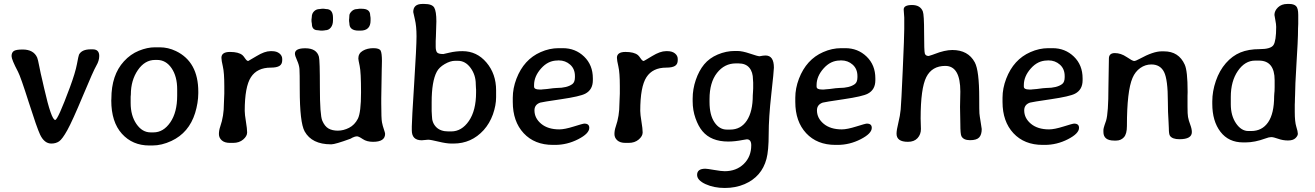

<svg xmlns="http://www.w3.org/2000/svg" viewBox="-20 -728 6665 973"><path d="M240.2 -0.5Q204.6 -0.5 183.1 -45.9Q167 -80.1 125.7 -209.7Q84.5 -339.4 71.3 -364.3Q38.6 -426.3 38.6 -443.6Q38.6 -460.9 49.3 -469Q60.1 -477.1 94.7 -477.1Q150.4 -477.1 168.5 -436Q171.9 -428.7 179.2 -390.9Q186.5 -353 193.8 -324.2L203.6 -281.2Q240.2 -120.1 259.8 -120.1Q272.9 -120.1 334 -284.7Q361.8 -359.9 369.9 -403.1Q377.9 -446.3 380.4 -451.2Q394.5 -478 439.9 -478H449.7Q482.9 -478 482.9 -444.3Q482.9 -420.4 468.3 -395.5Q453.6 -370.6 400.1 -242.4Q346.7 -114.3 321.3 -68.6Q295.9 -22.9 279.5 -11.7Q263.2 -0.5 240.2 -0.5Z M642.1 -206.1Q642.1 -142.1 671.4 -99.6Q700.7 -57.1 743.2 -57.1H757.8Q808.1 -57.1 843 -107.9Q877.9 -158.7 877.9 -243.2V-275.4Q877.9 -340.8 849.4 -382.6Q820.8 -424.3 775.9 -424.3H766.1Q713.9 -424.3 678.5 -372.6Q643.1 -320.8 643.1 -249L642.1 -237.8ZM752.4 9.3H736.8Q651.4 9.3 597.7 -50.3Q543.9 -109.9 543.9 -219.2L544.4 -227.5Q544.4 -347.7 607.9 -417Q641.1 -453.6 683.8 -470.9Q726.6 -488.3 765.1 -488.3H789.1Q832 -488.3 871.6 -469.2Q984.9 -414.6 984.9 -263.2V-255.4Q984.4 -206.1 968.8 -155.3Q937.5 -55.2 848.6 -13.7Q799.3 9.3 752.4 9.3Z M1116.7 -253.9V-291.5Q1116.7 -359.4 1109.4 -390.9Q1102.1 -422.4 1102.1 -435.1Q1102.1 -464.8 1145.5 -464.8Q1189 -464.8 1208.5 -448.7Q1213.9 -444.3 1222.4 -431.6Q1231 -418.9 1237.8 -418.9Q1239.3 -418.9 1280.3 -443.8Q1321.3 -468.8 1350.6 -468.8H1357.9Q1381.8 -468.8 1396 -457.3Q1410.2 -445.8 1410.2 -429.2V-422.9Q1410.2 -402.8 1396.2 -394Q1382.3 -385.3 1352.1 -385.3Q1283.2 -385.3 1251.7 -336.9Q1220.2 -288.6 1220.2 -166Q1220.2 -148.4 1226.3 -111.8Q1232.4 -75.2 1232.4 -56.6Q1232.4 -38.1 1212.4 -21Q1192.4 -3.9 1161.6 -3.9H1145Q1118.2 -3.9 1103.8 -16.8Q1089.4 -29.8 1089.4 -48.6Q1089.4 -67.4 1096.2 -86.9Q1114.7 -139.6 1114.7 -203.1Q1116.7 -238.3 1116.7 -253.9Z M1559.1 -633.3 1560.1 -642.6Q1560.1 -659.2 1571.5 -670.7Q1583 -682.1 1599.6 -682.1L1610.8 -683.6H1622.1Q1627.9 -682.1 1632.8 -682.1Q1667.5 -682.1 1667.5 -638.2V-625Q1667.5 -602.1 1656.5 -588.4Q1645.5 -574.7 1628.4 -574.7Q1624.5 -573.7 1623 -573.7L1613.3 -572.8H1606L1591.3 -574.7Q1560.5 -574.7 1560.5 -607.4Q1559.6 -610.4 1559.6 -612.8L1558.6 -620.1V-631.3ZM1749.5 -632.8 1750.5 -649.4Q1750.5 -659.2 1762 -670.7Q1773.4 -682.1 1789.6 -682.1L1800.3 -683.6H1813.5Q1856 -683.6 1856 -650.4Q1856.9 -646.5 1856.9 -645L1857.9 -637.2V-624Q1857.9 -572.8 1806.6 -572.8H1797.4Q1750.5 -572.8 1750.5 -609.9L1749 -621.1V-630.9ZM1931.6 -49.8Q1931.6 -9.3 1870.6 -9.3Q1838.9 -9.3 1818.4 -23.2Q1797.9 -37.1 1788.8 -37.1Q1779.8 -37.1 1766.6 -30.8L1755.9 -24.9Q1678.7 3.4 1659.2 3.4Q1658.2 3.4 1657.2 3.4Q1560.5 3.4 1523.9 -62Q1499 -106.9 1499 -275.9Q1499 -358.4 1497.6 -378.4Q1496.1 -398.4 1485.4 -422.1Q1474.6 -445.8 1474.6 -456.1Q1474.6 -483.4 1526.9 -483.4Q1584.5 -483.4 1596.2 -440.4Q1601.1 -422.9 1601.1 -283.7Q1601.1 -144.5 1613.3 -116.2Q1625.5 -87.9 1644.5 -76.9Q1663.6 -65.9 1692.1 -65.9Q1720.7 -65.9 1749 -80.3Q1777.3 -94.7 1793.5 -126.2Q1809.6 -157.7 1809.6 -260.3Q1809.6 -362.8 1802.7 -394Q1795.9 -425.3 1795.9 -431.6Q1795.9 -457.5 1818.6 -470.7Q1841.3 -483.9 1872.1 -483.9Q1902.8 -483.9 1909.2 -470.9Q1915.5 -458 1915.5 -419.4L1915 -392.6L1914.6 -379.4L1912.1 -230V-203.1Q1912.1 -126 1915.8 -107.9Q1919.4 -89.8 1925.5 -72.3Q1931.6 -54.7 1931.6 -49.8Z M2252 -62H2266.6Q2319.8 -62 2356.2 -115Q2392.6 -168 2392.6 -259.3V-274.9L2392.1 -280.3L2391.6 -290.5Q2391.1 -295.9 2391.1 -300.8Q2391.1 -348.1 2364.7 -384Q2338.4 -419.9 2300.3 -419.9H2286.1Q2262.2 -419.9 2233.6 -403.3Q2205.1 -386.7 2193.4 -364.3Q2167.5 -315.4 2167.5 -210V-165Q2168.9 -150.4 2168.9 -140.6Q2168.9 -105.5 2190.7 -83.7Q2212.4 -62 2252 -62ZM2188 -491.2Q2188 -472.7 2194.1 -463.4Q2200.2 -454.1 2226.6 -454.1Q2227.1 -454.1 2258.5 -461.4Q2290 -468.8 2323.7 -468.8Q2396.5 -468.8 2445.3 -411.1Q2494.1 -353.5 2494.1 -270.5V-235.4Q2494.1 -194.3 2478 -148.4Q2461.4 -102.5 2431.2 -68.8Q2369.1 -0.5 2278.3 -0.5H2267.6Q2242.2 -0.5 2202.1 -10.3Q2162.1 -20 2149.9 -20L2117.2 -17.1Q2066.9 -17.1 2066.9 -67.4V-87.4Q2066.9 -117.2 2078.9 -304.7Q2090.8 -492.2 2090.8 -543.9Q2090.8 -595.7 2082.5 -629.9Q2074.2 -664.1 2074.2 -667Q2074.2 -708 2120.6 -708H2130.4Q2169.9 -708 2180.7 -689.2Q2191.4 -670.4 2191.4 -619.6L2189 -542L2188 -520Z M2686.5 -296.9V-289.1Q2686.5 -274.4 2713.4 -274.4H2725.1L2728 -274.9L2752 -276.9Q2789.6 -282.2 2800.8 -282.2Q2854 -282.2 2880.9 -302.2Q2893.6 -312 2893.6 -336.9V-342.3Q2893.6 -378.9 2869.4 -400.4Q2845.2 -421.9 2811.5 -421.9H2808.1L2805.2 -421.4Q2757.8 -421.4 2722.2 -381.3Q2686.5 -341.3 2686.5 -296.9ZM2793 6.3H2782.2Q2689 6.3 2633.8 -53Q2578.6 -112.3 2578.6 -211.4V-232.9Q2578.6 -280.3 2597.2 -329.1Q2634.8 -426.8 2719.7 -463.9Q2764.6 -483.9 2811 -483.9H2832Q2896 -483.9 2940.2 -441.2Q2984.4 -398.4 2984.4 -331.1V-321.3Q2984.4 -273.4 2946.3 -253.4Q2919.9 -239.3 2823.2 -225.1Q2726.6 -210.9 2717.8 -208Q2688.5 -197.8 2688.5 -168.9Q2688.5 -128.9 2722.7 -100.6Q2756.8 -72.3 2814.5 -72.3Q2841.3 -72.3 2887.7 -86.9Q2934.1 -101.6 2941.4 -101.6Q2966.3 -101.6 2966.3 -80.1Q2966.3 -51.3 2910.2 -22.5Q2854 6.3 2793 6.3Z M3121.1 -253.9V-291.5Q3121.1 -359.4 3113.8 -390.9Q3106.4 -422.4 3106.4 -435.1Q3106.4 -464.8 3149.9 -464.8Q3193.4 -464.8 3212.9 -448.7Q3218.3 -444.3 3226.8 -431.6Q3235.4 -418.9 3242.2 -418.9Q3243.7 -418.9 3284.7 -443.8Q3325.7 -468.8 3355 -468.8H3362.3Q3386.2 -468.8 3400.4 -457.3Q3414.6 -445.8 3414.6 -429.2V-422.9Q3414.6 -402.8 3400.6 -394Q3386.7 -385.3 3356.4 -385.3Q3287.6 -385.3 3256.1 -336.9Q3224.6 -288.6 3224.6 -166Q3224.6 -148.4 3230.7 -111.8Q3236.8 -75.2 3236.8 -56.6Q3236.8 -38.1 3216.8 -21Q3196.8 -3.9 3166 -3.9H3149.4Q3122.6 -3.9 3108.2 -16.8Q3093.8 -29.8 3093.8 -48.6Q3093.8 -67.4 3100.6 -86.9Q3119.1 -139.6 3119.1 -203.1Q3121.1 -238.3 3121.1 -253.9Z M3575.7 -226.1V-210.9Q3575.7 -145.5 3600.6 -108.4Q3625.5 -71.3 3663.1 -71.3H3680.2Q3734.4 -71.3 3764.6 -116.9Q3794.9 -162.6 3794.9 -245.1Q3795.9 -254.9 3795.9 -260.3L3796.9 -280.3V-309.6Q3795.9 -319.3 3795.9 -324.2Q3795.9 -362.8 3777.3 -384.8Q3758.8 -406.7 3722.7 -406.7H3709Q3651.4 -406.7 3613.5 -358.4Q3575.7 -310.1 3575.7 -226.1ZM3859.4 -446.8Q3901.9 -446.8 3901.9 -385.3Q3901.9 -369.1 3888.7 -250.5Q3875.5 -131.8 3875.5 -48.8Q3875.5 35.2 3864.3 77.1Q3840.3 167.5 3753.4 205.1Q3708 224.6 3653.1 224.6Q3598.1 224.6 3555.4 205.1Q3512.7 185.5 3512.7 158.2Q3512.7 127 3554.7 127Q3563 127 3599.6 133.3Q3636.2 139.6 3652.3 139.6Q3711.4 139.6 3749.3 102.8Q3787.1 65.9 3787.1 8.3Q3787.1 -22 3764.6 -22Q3760.7 -22 3746.1 -19Q3704.6 -10.7 3670.4 -10.7Q3583.5 -10.7 3539.6 -63.5Q3519 -87.9 3504.6 -128.7Q3490.2 -169.4 3490.2 -214.8V-228.5Q3490.2 -276.4 3506.1 -323Q3522 -369.6 3548.3 -401.6Q3574.7 -433.6 3617.2 -451.7Q3659.7 -469.7 3704.1 -469.7H3716.8Q3741.7 -469.7 3781 -456.3Q3820.3 -442.9 3829.1 -442.9Q3848.6 -446.8 3859.4 -446.8Z M4118.2 -296.9V-289.1Q4118.2 -274.4 4145 -274.4H4156.7L4159.7 -274.9L4183.6 -276.9Q4221.2 -282.2 4232.4 -282.2Q4285.6 -282.2 4312.5 -302.2Q4325.2 -312 4325.2 -336.9V-342.3Q4325.2 -378.9 4301 -400.4Q4276.9 -421.9 4243.2 -421.9H4239.7L4236.8 -421.4Q4189.5 -421.4 4153.8 -381.3Q4118.2 -341.3 4118.2 -296.9ZM4224.6 6.3H4213.9Q4120.6 6.3 4065.4 -53Q4010.3 -112.3 4010.3 -211.4V-232.9Q4010.3 -280.3 4028.8 -329.1Q4066.4 -426.8 4151.4 -463.9Q4196.3 -483.9 4242.7 -483.9H4263.7Q4327.6 -483.9 4371.8 -441.2Q4416 -398.4 4416 -331.1V-321.3Q4416 -273.4 4377.9 -253.4Q4351.6 -239.3 4254.9 -225.1Q4158.2 -210.9 4149.4 -208Q4120.1 -197.8 4120.1 -168.9Q4120.1 -128.9 4154.3 -100.6Q4188.5 -72.3 4246.1 -72.3Q4272.9 -72.3 4319.3 -86.9Q4365.7 -101.6 4373 -101.6Q4397.9 -101.6 4397.9 -80.1Q4397.9 -51.3 4341.8 -22.5Q4285.6 6.3 4224.6 6.3Z M4581.1 -9.3Q4523.4 -9.3 4523.4 -50.3Q4523.4 -68.8 4532.5 -105.5Q4541.5 -142.1 4544.4 -173.1Q4547.4 -204.1 4554.9 -374Q4562.5 -543.9 4562.5 -581.1V-638.7L4559.6 -679.7Q4559.6 -702.6 4601.8 -702.6Q4644 -702.6 4656.7 -669.9Q4663.1 -653.3 4663.1 -561.5Q4663.1 -469.7 4666.7 -457Q4670.4 -444.3 4686.5 -444.3Q4688.5 -444.3 4705.1 -450.2L4715.8 -454.1Q4768.1 -474.6 4806.2 -474.6Q4886.2 -474.6 4919.9 -412.1Q4942.4 -370.6 4942.4 -231.4Q4942.4 -166 4943.4 -153.8Q4944.3 -141.6 4949.7 -109.6Q4955.1 -77.6 4955.1 -74.2Q4955.1 -45.4 4942.1 -31.5Q4929.2 -17.6 4895.8 -17.6Q4862.3 -17.6 4852.1 -38.1Q4846.7 -48.8 4846.7 -100.1L4845.2 -186L4846.7 -263.7Q4846.7 -394 4770.5 -394Q4703.1 -394 4674.3 -337.4Q4645.5 -280.8 4645.5 -127.4L4647 -74.2Q4647 -46.9 4629.9 -28.1Q4612.8 -9.3 4581.1 -9.3Z M5168.5 -296.9V-289.1Q5168.5 -274.4 5195.3 -274.4H5207L5210 -274.9L5233.9 -276.9Q5271.5 -282.2 5282.7 -282.2Q5335.9 -282.2 5362.8 -302.2Q5375.5 -312 5375.5 -336.9V-342.3Q5375.5 -378.9 5351.3 -400.4Q5327.1 -421.9 5293.5 -421.9H5290L5287.1 -421.4Q5239.7 -421.4 5204.1 -381.3Q5168.5 -341.3 5168.5 -296.9ZM5274.9 6.3H5264.2Q5170.9 6.3 5115.7 -53Q5060.5 -112.3 5060.5 -211.4V-232.9Q5060.5 -280.3 5079.1 -329.1Q5116.7 -426.8 5201.7 -463.9Q5246.6 -483.9 5293 -483.9H5314Q5377.9 -483.9 5422.1 -441.2Q5466.3 -398.4 5466.3 -331.1V-321.3Q5466.3 -273.4 5428.2 -253.4Q5401.9 -239.3 5305.2 -225.1Q5208.5 -210.9 5199.7 -208Q5170.4 -197.8 5170.4 -168.9Q5170.4 -128.9 5204.6 -100.6Q5238.8 -72.3 5296.4 -72.3Q5323.2 -72.3 5369.6 -86.9Q5416 -101.6 5423.3 -101.6Q5448.2 -101.6 5448.2 -80.1Q5448.2 -51.3 5392.1 -22.5Q5335.9 6.3 5274.9 6.3Z M6020 -58.6Q6020 -22.5 5957 -22.5Q5921.4 -22.5 5909.2 -39.6Q5903.3 -47.9 5903.3 -78.6L5901.9 -109.9Q5898.4 -161.1 5898.4 -212.9Q5898.4 -324.7 5879.2 -363Q5859.9 -401.4 5814.5 -401.4Q5784.2 -401.4 5758.5 -383.3Q5732.9 -365.2 5719.2 -333Q5690.9 -267.1 5690.9 -89.4Q5690.9 -48.8 5675.5 -32.2Q5660.2 -15.6 5636.2 -15.6H5626.5Q5571.8 -15.6 5571.8 -59.1V-70.8Q5571.8 -76.2 5577.6 -94.2L5585.4 -116.7Q5597.2 -156.2 5597.2 -286.1L5599.6 -431.2Q5599.6 -459 5629.9 -459Q5660.2 -459 5689.7 -439Q5719.2 -418.9 5727.3 -418.9Q5735.4 -418.9 5755.9 -430.2Q5824.7 -467.8 5866.2 -467.8H5878.9Q5953.6 -467.8 5983.9 -400.4Q5998.5 -368.7 5998.5 -263.7V-260.3Q5998.5 -251.5 5998 -242.7Q5998 -218.8 5998 -217.8Q5998 -208.5 5998 -199.7Q5998 -192.9 5998 -186.5Q5998 -148.9 6000.5 -135.3Q6003.9 -116.7 6011.7 -96.7Q6020 -74.7 6020 -58.6Z M6217.3 -236.8V-199.7Q6217.3 -141.6 6243.9 -102.8Q6270.5 -64 6306.6 -64H6320.3Q6376 -64 6406.5 -108.4Q6437 -152.8 6437 -240.7Q6438 -251.5 6438 -256.3L6439 -266.1L6439.5 -286.6V-321.3Q6439.5 -420.9 6359.9 -420.9H6340.8Q6289.1 -420.9 6253.2 -368.7Q6217.3 -316.4 6217.3 -236.8ZM6123.5 -214.4Q6123.5 -265.1 6141.6 -317.9Q6159.7 -370.6 6192.4 -408Q6225.1 -445.3 6266.1 -462.2Q6307.1 -479 6363.5 -479Q6419.9 -479 6433.6 -499.8Q6447.3 -520.5 6447.3 -591.8Q6447.3 -605 6442.9 -627Q6438.5 -648.9 6438.5 -652.3Q6438.5 -673.3 6456.5 -690.7Q6474.6 -708 6503.9 -708H6513.7Q6536.6 -708 6547.9 -697.3Q6559.1 -686.5 6559.1 -652.3V-606.9L6558.1 -584Q6557.6 -572.3 6557.6 -550Q6557.6 -527.8 6550.3 -408.2Q6543 -288.6 6543 -243.7L6542.5 -231.9Q6542 -220.2 6542 -209.5L6541.5 -198.2Q6541.5 -198.2 6541.5 -160.2Q6541.5 -110.8 6549.3 -85.9Q6557.1 -61 6557.1 -50.3Q6557.1 -39.6 6544.9 -27.8Q6532.7 -16.1 6507.1 -16.1Q6481.4 -16.1 6457.5 -24.7Q6433.6 -33.2 6422.4 -33.2Q6411.1 -33.2 6393.1 -26.4Q6338.4 -6.3 6293 -6.3Q6292 -6.3 6291 -6.3H6279.8Q6206.1 -6.3 6164.8 -60.3Q6123.5 -114.3 6123.5 -202.1Z"/></svg>

Font: Averia Gruesa Libre
Style: Regular
Weight: 400
Italic angle: -1.70001°
Version: Version 1.002